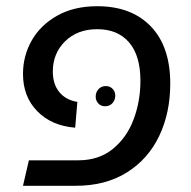

<svg xmlns="http://www.w3.org/2000/svg" viewBox="-20 -598 616 618"><path d="M73 -82H232Q298 -82 343 -118.5Q388 -155 410 -213.5Q432 -272 432 -338Q432 -419 395.5 -461.5Q359 -504 293 -504Q229 -504 189.5 -465Q150 -426 150 -368Q150 -327 171 -301.5Q192 -276 229 -270L222 -187Q146 -193 100 -240Q54 -287 54 -360Q54 -418 82 -467.5Q110 -517 164 -547.5Q218 -578 293 -578Q403 -578 465.5 -513Q528 -448 528 -329Q528 -235 492.5 -160.5Q457 -86 388.5 -43Q320 0 224 0H54ZM351 -290Q351 -303 342.5 -312Q334 -321 321 -321Q306 -321 297 -311Q288 -301 288 -287Q288 -274 296.5 -265Q305 -256 318 -256Q333 -256 342 -266Q351 -276 351 -290Z"/></svg>

Font: FiraGO
Style: Italic
Weight: 400
Italic angle: -8°
Designer: bBox Type GmbH
Foundry: bBox Type GmbH
Version: Version 1.001